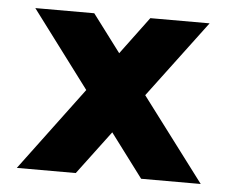

<svg xmlns="http://www.w3.org/2000/svg" viewBox="-42 -548 720 597"><g transform="rotate(5 318.0 -250.0)"><path d="M45 -500 225 -260 31 0H215L317 -136L419 0H605L409 -260L589 -500H404L317 -383L229 -500Z"/></g></svg>

Font: LT Wave Alt Black
Style: Regular
Weight: 900
Designer: Daniel Lyons
Version: Version 2.5 (Glyphs App)